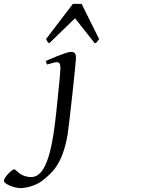

<svg xmlns="http://www.w3.org/2000/svg" viewBox="-208 -724 730 988"><path d="M156 -457C132 -457 32 -412 27 -410L34 -392C40 -393 73 -404 83 -404C97 -404 103 -398 103 -371C103 -362 98 -301 89 -219C70 -25 47 187 -47 187H-48C-104 187 -126 147 -134 147C-146 147 -188 188 -188 207C-188 222 -135 244 -102 244C-80 244 -27 234 8 207C61 165 113 123 140 -32C149 -91 183 -406 183 -425C183 -447 178 -457 156 -457ZM45 -501 178 -630 280 -501C291 -505 293 -510 302 -523L212 -704H167L29 -523C33 -514 37 -507 45 -501Z"/></svg>

Font: Temporarium
Style: Italic
Weight: 400
Italic angle: -7°
Version: Version 1.1